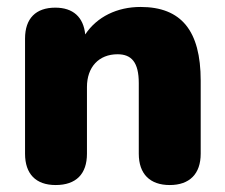

<svg xmlns="http://www.w3.org/2000/svg" viewBox="-20 -523 646 552"><path d="M140 9C199 9 230 -23 230 -81V-273C230 -330 264 -367 318 -367C358 -367 379 -344 379 -284V-81C379 -23 411 9 468 9C525 9 557 -23 557 -81V-291C557 -435 501 -503 384 -503C317 -503 259 -475 225 -424C220 -474 190 -501 139 -501C83 -501 52 -470 52 -412V-81C52 -23 83 9 140 9Z"/></svg>

Font: Nunito Black
Style: Regular
Weight: 900
Designer: Vernon Adams
Foundry: Vernon Adams
Version: Version 3.602